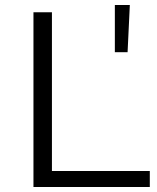

<svg xmlns="http://www.w3.org/2000/svg" viewBox="-20 -749 629 769"><path d="M440 -540H491L500 -729H440ZM114 0H580V-64H188V-700H114Z"/></svg>

Font: Talent
Style: Regular
Weight: 400
Designer: Mike Powis
Version: Version 1.001;hotconv 1.0.109;makeotfexe 2.5.65596